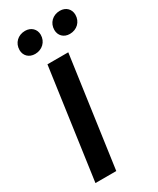

<svg xmlns="http://www.w3.org/2000/svg" viewBox="-228 -978 862 1046"><g transform="rotate(-30 203.5 -455.0)"><path d="M111 -773C155 -773 189 -805 189 -849C189 -884 163 -910 125 -910C80 -910 47 -878 47 -834C47 -799 72 -773 111 -773ZM329 -773C374 -773 407 -805 407 -849C407 -884 382 -910 344 -910C299 -910 266 -878 266 -834C266 -799 291 -773 329 -773ZM271 -691H140L43 0H174Z"/></g></svg>

Font: Fira Sans Medium
Style: Italic
Weight: 500
Italic angle: -8°
Designer: bBox Type GmbH & Carrois Corporate GbR & Edenspiekermann AG
Foundry: bBox Type GmbH & Carrois Corporate GbR & Edenspiekermann AG
Version: Version 4.301;PS 004.301;hotconv 1.0.88;makeotf.lib2.5.64775